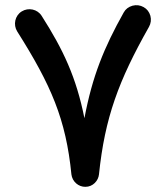

<svg xmlns="http://www.w3.org/2000/svg" viewBox="-20 -660 635 735"><path d="M63 -616.2C37.1 -600.1 29.8 -565.4 45.9 -539.6C175.8 -334 232.4 -203.6 253.4 7.8C256.8 35.2 280.3 55.7 307.1 55.2C335.9 55.2 356.4 31.7 358.9 7.8C381.3 -209.5 434.1 -351.6 550.3 -557.1C557.6 -570.3 559.6 -584.5 555.7 -599.6C551.3 -614.3 543 -625.5 529.8 -632.8C516.6 -640.1 502.4 -642.1 487.3 -638.2C472.2 -633.8 460.9 -625.5 453.6 -612.3C378.4 -478 333.5 -368.7 303.2 -207.5C272 -363.8 222.2 -469.7 139.6 -599.1C123.5 -625 88.9 -632.3 63 -616.2Z"/></svg>

Font: Mikhak SemiBold
Style: Regular
Weight: 600
Designer: Amin Abedi
Version: Version 3.2